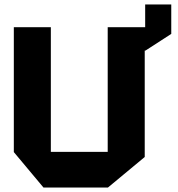

<svg xmlns="http://www.w3.org/2000/svg" viewBox="-20 -841 796 861"><path d="M175 0 42 -159V-719H208V-160H463V-719H631V-821H748V-689L632 -614H629V-137L464 0Z"/></svg>

Font: Foldit Thin
Style: Bold
Weight: 700
Version: Version 1.003